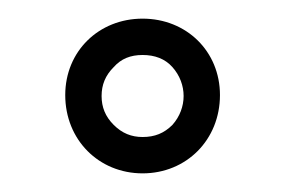

<svg xmlns="http://www.w3.org/2000/svg" viewBox="-20 -744 306 206"><path d="M50 -642C50 -594 86 -558 133 -558C180 -558 216 -594 216 -642C216 -689 180 -724 133 -724C86 -724 50 -689 50 -642ZM102 -672C110 -681 120 -685 133 -685C146 -685 157 -681 165 -672C173 -663 177 -652 177 -641C177 -630 173 -619 165 -610C156 -601 146 -597 133 -597C121 -597 111 -601 102 -610C93 -619 89 -629 89 -641C89 -653 93 -663 102 -672Z"/></svg>

Font: Raleway Reg
Style: Regular
Weight: 400
Designer: Matt McInerney, Pablo Impallari, Rodrigo Fuenzalida
Foundry: Matt McInerney, Pablo Impallari, Rodrigo Fuenzalida
Version: Version 3.00 July 28, 2015